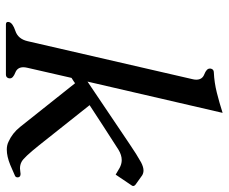

<svg xmlns="http://www.w3.org/2000/svg" viewBox="-80 -674 754 633"><g transform="rotate(90 296.5 -357.0)"><path d="M236.3 -216.3 203.1 -71.3Q201.2 -63.5 201.2 -57.6Q201.2 -38.1 218.3 -31.2Q238.3 -23.4 237.8 -13.2Q237.8 -11.7 237.8 -10.3Q235.4 0 225.6 0H60.1Q51.8 0 51.8 -6.8Q51.8 -8.3 52.2 -10.3Q55.2 -22.5 81.5 -31.2Q107.9 -40 115.2 -71.3L240.2 -613.8Q242.2 -621.6 242.2 -627.4Q242.2 -647 225.1 -653.8Q205.1 -661.6 205.6 -672.4Q205.6 -673.8 205.6 -675.3Q208 -685.5 218.3 -685.5Q251.5 -687 284.7 -695.3Q317.9 -703.6 351.6 -714.4L248.5 -269L453.6 -407.2Q489.3 -431.6 515.1 -445.8Q530.3 -453.6 541.5 -453.6Q550.3 -453.6 557.6 -449.2L588.9 -426.8Q592.8 -423.3 592.8 -419.9Q592.8 -416.5 589.8 -413.1L555.2 -361.8L533.7 -374.5Q520.5 -381.8 507.3 -381.8Q490.7 -381.8 473.1 -371.1Q390.1 -317.9 326.2 -275.9L458 -109.9Q499 -58.6 512.7 -51.8Q522.5 -46.4 534.7 -46.4Q539.6 -46.4 544.9 -47.4Q548.8 -48.3 552.7 -48.3Q562.5 -48.3 564 -41Q564.5 -38.1 564 -36.1Q563 -31.2 557.6 -29.3L522.9 -14.2Q495.1 -2.9 472.7 -2.9Q458.5 -2.9 447.3 -8.3Q418.5 -21 397.9 -46.9L253.9 -228Q249 -224.1 236.3 -216.3Z"/></g></svg>

Font: Caudex
Style: Italic
Weight: 400
Italic angle: -13°
Version: Version 1.04